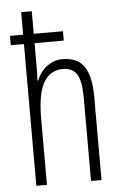

<svg xmlns="http://www.w3.org/2000/svg" viewBox="-54 -799 533 837"><g transform="rotate(-5 212.5 -380.0)"><path d="M310.1 0V-365.2Q310.1 -437.5 291.5 -466.8Q272.5 -497.1 230 -497.1Q174.3 -497.1 145.5 -447.3Q117.2 -397.9 117.2 -290V0H70.8V-620.1H13.2V-661.1H70.8V-759.8H117.2V-661.1H245.1V-620.1H117.2V-513.2Q117.2 -477.1 115.2 -457H119.1Q134.8 -496.6 166 -518.6Q196.8 -540 231.9 -540Q298.8 -540 327.6 -496.1Q356 -452.6 356 -365.2V0Z"/></g></svg>

Font: Germano
Style: Regular
Weight: 300
Width: 3
Foundry: Ascender Corporation
Version: Version 1.10; ttfautohint (v1.5)